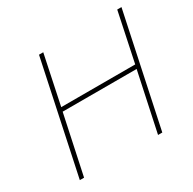

<svg xmlns="http://www.w3.org/2000/svg" viewBox="-118 -622 748 744"><g transform="rotate(-30 256.0 -250.0)"><path d="M447 -281H116L162 -500H143L37 0H56L112 -263H443L387 0H406L512 -500H493Z"/></g></svg>

Font: Advent Pro Thin
Style: Italic
Weight: 250
Italic angle: -12°
Version: Version 3.000